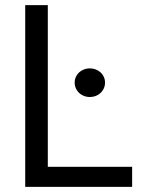

<svg xmlns="http://www.w3.org/2000/svg" viewBox="-20 -727 573 747"><path d="M78.1 -707H166V-78.1H494.1V0H78.1ZM270.5 -405.3Q270.5 -420.9 278.3 -433.6Q286.1 -446.3 299.8 -453.6Q313.5 -460.9 329.1 -460.9Q345.7 -460.9 359.4 -453.6Q373 -446.3 380.9 -433.6Q388.7 -420.9 388.7 -405.3Q388.7 -390.6 380.9 -377.4Q373 -364.3 359.4 -356.9Q345.7 -349.6 329.1 -349.6Q313.5 -349.6 299.8 -356.9Q286.1 -364.3 278.3 -377.4Q270.5 -390.6 270.5 -405.3Z"/></svg>

Font: Pretendard JP Variable
Style: Regular
Weight: 400
Designer: Base glyphs from Inter by Rasmus Andersson; Hangul glyphs from Noto Sans CJK(Source Han Sans) by Jang Soo-young and Kang
Foundry: Kil Hyung-jin
Version: Version 1.307;Glyphs 3.2 (3192)